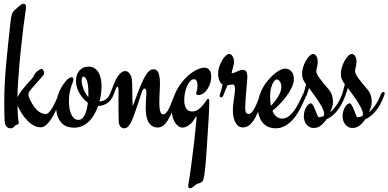

<svg xmlns="http://www.w3.org/2000/svg" viewBox="-20 -681 2094 1035"><path d="M309.1 -185.1Q312 -185.1 314.2 -182.9Q316.4 -180.7 316.4 -176.8Q316.4 -173.3 314.9 -169.9Q302.2 -133.8 288.6 -101.8Q274.9 -69.8 260.3 -46.1Q245.6 -22.5 230.2 -8.5Q214.8 5.4 198.2 5.4Q192.4 5.4 179.4 2.4Q166.5 -0.5 149.4 -12.2Q132.3 -23.9 112.8 -47.6Q93.3 -71.3 74.2 -112.8Q74.7 -84 75.9 -66.9Q77.1 -49.8 78.1 -39.8Q79.1 -29.8 80.1 -25.1Q81.1 -20.5 81.1 -17.1Q81.1 -11.7 76.7 -10.3Q72.3 -8.8 67.9 -7.8Q64.5 -7.3 62 -4.4Q59.6 -1.5 56.6 2Q53.7 5.4 49.1 8.1Q44.4 10.7 36.6 10.7Q31.7 10.7 26.4 8.8Q21 6.8 16.4 2.4Q11.7 -2 8.5 -9.5Q5.4 -17.1 4.9 -28.8Q3.9 -50.8 3.4 -75.7Q2.9 -100.6 2.9 -125.5Q2.9 -182.1 5.9 -235.8Q8.8 -289.6 13.7 -341.6Q18.6 -393.6 23.9 -444.3Q29.3 -495.1 34.7 -544.9Q36.6 -563 38.3 -576.2Q40 -589.4 42.7 -598.9Q45.4 -608.4 49.1 -614.7Q52.7 -621.1 58.1 -626Q65.4 -632.3 72.3 -638.4Q79.1 -644.5 85.4 -649.7Q91.8 -654.8 97.4 -658Q103 -661.1 107.4 -661.1Q112.8 -661.1 116.5 -657Q120.1 -652.8 120.1 -642.1Q120.1 -634.3 116.2 -609.1Q112.3 -584 106.2 -535.9Q100.1 -487.8 92.3 -413.8Q84.5 -339.8 77.1 -234.9Q75.7 -215.8 75 -196Q74.2 -176.3 74.2 -159.7V-156.7Q78.6 -164.6 82 -170.7Q85.4 -176.8 88.9 -181.9Q92.3 -187 96.4 -192.1Q100.6 -197.3 106 -204.1Q123 -225.6 137.5 -241Q151.9 -256.3 156.7 -262.2Q158.7 -265.1 160.2 -268.8Q161.6 -272.5 164.1 -276.9Q166.5 -281.2 170.7 -286.6Q174.8 -292 182.1 -297.9Q197.3 -309.6 204.1 -309.6Q207 -309.6 209.7 -307.1Q212.4 -304.7 214.1 -301.3Q215.8 -297.9 216.8 -293.9Q217.8 -290 217.8 -287.6Q217.8 -284.7 217 -282Q216.3 -279.3 213.9 -275.9Q212.4 -273.9 207.3 -268.1Q202.1 -262.2 195.1 -254.2Q188 -246.1 180.2 -237.3Q172.4 -228.5 165.3 -220.5Q158.2 -212.4 152.6 -206.1Q147 -199.7 145 -196.8Q139.6 -189.9 136.5 -184.3Q133.3 -178.7 133.3 -171.9Q133.3 -164.1 137.2 -153.8Q141.1 -143.6 149.9 -127.9Q168.5 -95.2 187.5 -80.8Q206.5 -66.4 226.1 -66.4Q234.9 -66.4 243.9 -75.4Q252.9 -84.5 262 -99.6Q271 -114.7 279.5 -133.8Q288.1 -152.8 296.4 -172.9Q300.8 -185.1 309.1 -185.1Z M402.3 -34.7Q414.1 -34.7 422.9 -42.5Q431.6 -50.3 437.7 -63Q443.8 -75.7 447.8 -92.5Q451.7 -109.4 453.6 -127.4Q439.5 -137.2 426 -152.8Q412.6 -168.5 401.9 -190.9Q395.5 -204.1 392.6 -218Q389.6 -231.9 389.6 -244.6Q389.6 -260.7 394 -274.9Q398.4 -289.1 407 -299.3Q415.5 -309.6 428.2 -315.7Q440.9 -321.8 457.5 -321.8Q478.5 -321.8 491.9 -311.8Q505.4 -301.8 513.2 -286.4Q521 -271 524.2 -252.9Q527.3 -234.9 527.3 -219.2Q527.3 -198.7 524.7 -177.2Q522 -155.8 516.1 -133.8Q534.2 -135.3 548.3 -143.8Q562.5 -152.3 572.3 -172.9Q578.1 -185.1 584.5 -185.1Q587.9 -185.1 590.6 -183.1Q593.3 -181.2 593.3 -176.8Q593.3 -173.3 591.8 -169.9Q582 -142.1 559.3 -126Q536.6 -109.9 508.8 -109.9Q500.5 -85.9 488.5 -64.7Q476.6 -43.5 460.4 -27.3Q444.3 -11.2 423.8 -2Q403.3 7.3 378.4 7.3Q365.2 7.3 348.6 3.4Q332 -0.5 317.4 -12.9Q302.7 -25.4 292.7 -48.1Q282.7 -70.8 282.7 -108.4Q282.7 -139.2 294.2 -173.3Q305.7 -207.5 332.5 -241.2Q342.8 -253.9 351.3 -259.3Q359.9 -264.6 365.2 -264.6Q376 -264.6 376 -251.5Q376 -245.6 372.1 -236.8Q368.2 -228 363.8 -214.4Q359.4 -200.7 355.5 -181.9Q351.6 -163.1 351.6 -137.7Q351.6 -88.9 365.5 -61.8Q379.4 -34.7 402.3 -34.7ZM456.5 -178.2Q456.5 -228 447.3 -249.8Q438 -271.5 426.8 -267.1Q421.9 -265.1 421.1 -258.3Q420.4 -251.5 420.4 -245.1Q420.4 -234.4 423.3 -222.7Q426.3 -210.9 430.9 -199.2Q435.5 -187.5 442.1 -177Q448.7 -166.5 456.1 -157.7Q456.5 -163.1 456.5 -168Q456.5 -172.9 456.5 -178.2Z M935.5 -185.1Q938.5 -185.1 940.7 -182.9Q942.9 -180.7 942.9 -176.8Q942.9 -172.9 941.4 -169.4Q926.3 -126 913.6 -93Q900.9 -60.1 887.9 -38.1Q875 -16.1 861.3 -4.9Q847.7 6.3 831.1 6.3Q810.5 6.3 797.9 -3.2Q785.2 -12.7 777.8 -27.8Q770.5 -43 768.1 -61.8Q765.6 -80.6 765.6 -99.1Q765.6 -112.3 766.1 -125.2Q766.6 -138.2 767.3 -149.9Q768.1 -161.6 768.6 -170.9Q769 -180.2 769 -186Q769 -195.3 765.9 -199.5Q762.7 -203.6 758.8 -203.6Q754.4 -203.6 751.5 -199.5Q748.5 -195.3 746.6 -189.9Q744.1 -184.1 739.3 -168.9Q734.4 -153.8 728 -134.8Q721.7 -115.7 714.6 -95Q707.5 -74.2 701.7 -57.6Q693.8 -36.1 686.8 -22.7Q679.7 -9.3 673.3 -2Q667 5.4 660.9 8.1Q654.8 10.7 649.4 10.7Q644.5 10.7 639.4 8.8Q634.3 6.8 630.1 2.4Q626 -2 623 -9.5Q620.1 -17.1 620.1 -28.8Q619.1 -53.7 618.9 -82.8Q618.7 -111.8 618.7 -139.6Q618.7 -152.8 618.9 -165Q619.1 -177.2 619.1 -187.5Q619.1 -201.7 617.7 -207.8Q616.2 -213.9 613.8 -213.9Q608.4 -213.9 604.7 -203.4Q601.1 -192.9 592.3 -170.9Q589.4 -163.6 586.2 -160.6Q583 -157.7 579.6 -157.7Q576.7 -157.7 574.5 -159.9Q572.3 -162.1 572.3 -167.5Q572.3 -170.4 574.7 -178Q577.1 -185.5 580.8 -194.6Q584.5 -203.6 588.1 -213.1Q591.8 -222.7 594.7 -229.5Q599.1 -240.7 605.2 -252.7Q611.3 -264.6 618.9 -274.7Q626.5 -284.7 635.5 -291.3Q644.5 -297.9 655.3 -297.9Q669.4 -297.9 680.4 -282.2Q691.4 -266.6 692.4 -234.9Q692.9 -209.5 693.1 -186.8Q693.4 -164.1 693.8 -147.2Q694.3 -130.4 694.6 -120.4Q694.8 -110.4 695.3 -110.4Q696.3 -110.4 699.7 -119.1Q703.1 -127.9 708.5 -142.3Q713.9 -156.7 720.7 -175Q727.5 -193.4 735.1 -212.2Q742.7 -231 751 -248.3Q759.3 -265.6 767.6 -278.8Q776.4 -293 786.4 -300.3Q796.4 -307.6 809.1 -307.6Q826.7 -307.6 834.5 -286.9Q842.3 -266.1 842.3 -231Q842.3 -222.2 841.8 -209.5Q841.3 -196.8 840.6 -182.6Q839.8 -168.5 839.4 -154.3Q838.9 -140.1 838.9 -128.4Q838.9 -108.4 840.6 -95.9Q842.3 -83.5 845.2 -76.7Q848.1 -69.8 851.6 -67.4Q855 -64.9 858.4 -64.9Q868.2 -64.9 876.2 -73.7Q884.3 -82.5 891.6 -97.7Q898.9 -112.8 906.2 -132.1Q913.6 -151.4 922.4 -172.9Q926.8 -185.1 935.5 -185.1Z M1081.1 -316.4Q1091.8 -316.4 1099.1 -312Q1106.4 -307.6 1110.8 -300.8Q1115.2 -293.9 1116.9 -285.2Q1118.7 -276.4 1118.7 -267.1Q1118.7 -252.9 1114 -236.1Q1109.4 -219.2 1100.3 -204.1Q1091.3 -189 1078.1 -179Q1064.9 -168.9 1048.3 -168.9Q1037.6 -168.9 1037.6 -176.8Q1037.6 -182.1 1041 -192.1Q1044.4 -202.1 1044.4 -219.2Q1044.4 -223.6 1043.9 -229.5Q1043.5 -235.4 1041.5 -240.7Q1039.6 -246.1 1036.1 -250Q1032.7 -253.9 1026.4 -253.9Q1014.2 -253.9 1004.4 -242.9Q994.6 -231.9 987.5 -215.3Q980.5 -198.7 976.8 -179.2Q973.1 -159.7 973.1 -142.6Q973.1 -124.5 976.6 -112.5Q980 -100.6 985.8 -93.3Q991.7 -85.9 999.3 -83Q1006.8 -80.1 1015.1 -80.1Q1034.7 -80.1 1049.1 -90.8Q1063.5 -101.6 1074 -114.3Q1084.5 -127 1091.1 -137.7Q1097.7 -148.4 1101.6 -148.4Q1106.9 -148.4 1107.4 -139.6Q1107.9 -130.9 1107.9 -119.6Q1107.9 -110.8 1107.2 -93Q1106.4 -75.2 1105.2 -53.2Q1104 -31.2 1102.5 -6.8Q1101.1 17.6 1099.6 39.8Q1098.1 62 1096.9 80.1Q1095.7 98.1 1095.2 107.9Q1092.8 150.4 1090.3 180.4Q1087.9 210.4 1085.4 231.4Q1083 252.4 1080.8 265.4Q1078.6 278.3 1076.2 287.1Q1074.2 294.4 1069.1 298.6Q1064 302.7 1058.1 305.2Q1052.2 307.6 1046.6 309.1Q1041 310.5 1038.1 313Q1025.4 323.2 1017.8 328.6Q1010.3 334 1004.9 334Q1001 334 997.8 331.1Q994.6 328.1 994.6 321.3Q994.6 318.8 995.4 313.2Q996.1 307.6 997.1 303.7Q997.1 302.2 997.8 299.3Q998.5 296.4 999.5 289.1Q1000.5 281.7 1002.4 269.3Q1004.4 256.8 1007.3 235.8Q1010.3 214.8 1014.2 184.3Q1018.1 153.8 1023.4 110.8Q1024.9 100.1 1026.9 81.5Q1028.8 63 1031.2 40.8Q1033.7 18.6 1036.1 -5.4Q1038.6 -29.3 1040 -50.8Q1040 -53.7 1038.6 -53.7Q1037.1 -53.7 1034.9 -49.8Q1032.7 -45.9 1028.8 -39.8Q1024.9 -33.7 1019.3 -26.4Q1013.7 -19 1005.4 -11.7Q997.1 -4.4 986.3 1.2Q975.6 6.8 963.9 6.8Q952.6 6.8 942.1 -0.5Q931.6 -7.8 923.6 -20.3Q915.5 -32.7 910.9 -49.8Q906.2 -66.9 906.2 -86.4Q906.2 -128.9 919.7 -166Q933.1 -203.1 963.4 -241.2Q978 -259.3 994.1 -273.4Q1010.3 -287.6 1026.1 -297.1Q1042 -306.6 1056.4 -311.5Q1070.8 -316.4 1081.1 -316.4Z M1402.3 -169.9Q1391.1 -131.8 1379.4 -99.6Q1367.7 -67.4 1354.5 -43.9Q1341.3 -20.5 1325.4 -7.3Q1309.6 5.9 1289.6 5.9Q1265.1 5.9 1250.2 -18.8Q1235.4 -43.5 1235.4 -84Q1235.4 -101.6 1237.1 -117.2Q1238.8 -132.8 1241 -147.5Q1243.2 -162.1 1244.9 -175.8Q1246.6 -189.5 1246.6 -202.6Q1246.6 -216.8 1243.2 -221.2Q1239.7 -225.6 1234.4 -225.6Q1233.4 -225.6 1232.4 -225.3Q1231.4 -225.1 1228.8 -224.9Q1226.1 -224.6 1220.9 -223.9Q1215.8 -223.1 1207 -222.2Q1201.7 -210.4 1198.2 -202.4Q1194.8 -194.3 1192.4 -188.5Q1189.9 -182.6 1188.2 -178.5Q1186.5 -174.3 1185.1 -169.9Q1181.2 -160.6 1178.2 -158.4Q1175.3 -156.2 1171.4 -156.2Q1168.5 -156.2 1166.3 -158.7Q1164.1 -161.1 1164.1 -165.5Q1164.1 -168.5 1165.5 -172.6Q1167 -176.8 1169.2 -183.3Q1171.4 -189.9 1174.1 -200.2Q1176.8 -210.4 1179.7 -225.6Q1169.9 -230 1162.8 -246.3Q1155.8 -262.7 1155.8 -284.7Q1155.8 -302.7 1161.9 -321.3Q1168 -339.8 1177 -355.2Q1186 -370.6 1196.5 -380.4Q1207 -390.1 1215.3 -390.1Q1226.1 -390.1 1233.6 -377.2Q1241.2 -364.3 1241.2 -347.7Q1241.2 -338.9 1239.3 -329.8Q1237.3 -320.8 1235.1 -313.2Q1232.9 -305.7 1231 -299.6Q1229 -293.5 1229 -290Q1229 -285.6 1232.4 -285.6Q1234.9 -285.6 1241.2 -288.1L1265.1 -298.8Q1278.3 -304.2 1287.6 -304.2Q1303.2 -304.2 1308.3 -294.4Q1313.5 -284.7 1313.5 -265.6Q1313.5 -257.3 1311.5 -236.6Q1309.6 -215.8 1307.4 -190.7Q1305.2 -165.5 1303.5 -140.6Q1301.8 -115.7 1301.8 -100.1Q1301.8 -83 1305.4 -75Q1309.1 -66.9 1321.3 -66.9Q1330.1 -66.9 1338.6 -77.1Q1347.2 -87.4 1355 -103Q1362.8 -118.7 1369.9 -137.2Q1377 -155.8 1382.8 -172.9Q1387.2 -185.1 1395.5 -185.1Q1403.3 -185.1 1403.3 -176.3Q1403.3 -174.8 1403.1 -173.3Q1402.8 -171.9 1402.3 -169.9Z M1626 -185.1Q1628.9 -185.1 1631.1 -183.1Q1633.3 -181.2 1633.3 -177.2Q1633.3 -173.3 1631.8 -169.9Q1624.5 -149.4 1616 -131.3Q1607.4 -113.3 1600.1 -99.1Q1591.3 -83 1583 -68.8Q1572.8 -52.7 1560.3 -38.3Q1547.9 -23.9 1533.2 -12.9Q1518.6 -2 1501.5 4.4Q1484.4 10.7 1465.3 10.7Q1451.2 10.7 1434.3 5.9Q1417.5 1 1403.1 -12.2Q1388.7 -25.4 1379.2 -48.3Q1369.6 -71.3 1369.6 -107.4Q1369.6 -124 1372.8 -141.1Q1376 -158.2 1381.6 -173.8Q1387.2 -189.5 1394.3 -203.1Q1401.4 -216.8 1408.7 -227.1Q1421.4 -244.6 1435.5 -260Q1449.7 -275.4 1464.1 -286.9Q1478.5 -298.3 1492.2 -304.7Q1505.9 -311 1517.6 -311Q1536.1 -311 1550 -296.9Q1564 -282.7 1564 -256.3Q1564 -233.4 1552.2 -208.7Q1540.5 -184.1 1522.9 -160.6Q1505.4 -137.2 1485.4 -117.2Q1465.3 -97.2 1448.7 -84Q1457.5 -62 1471.2 -51.8Q1484.9 -41.5 1499 -41.5Q1521 -41.5 1538.3 -55.7Q1555.7 -69.8 1569.6 -90.3Q1583.5 -110.8 1594 -133.3Q1604.5 -155.8 1612.8 -172.9Q1615.7 -178.7 1618.7 -181.9Q1621.6 -185.1 1626 -185.1ZM1436 -161.6Q1436 -132.8 1440.4 -110.8Q1450.2 -120.6 1460.2 -133.1Q1470.2 -145.5 1478.3 -158.7Q1486.3 -171.9 1491.5 -185.5Q1496.6 -199.2 1496.6 -211.9Q1496.6 -231.4 1488.3 -242.2Q1480 -252.9 1471.7 -252.9Q1466.8 -252.9 1460.7 -246.8Q1454.6 -240.7 1449 -229Q1443.4 -217.3 1439.7 -200.4Q1436 -183.6 1436 -161.6Z M1759.8 -75.7 1766.6 -81.5Q1776.9 -90.8 1792.7 -112.3Q1808.6 -133.8 1824.2 -172.9Q1829.6 -185.1 1837.9 -185.1Q1844.7 -185.1 1844.7 -177.2Q1844.7 -174.3 1843.3 -169.9Q1832 -138.2 1819.1 -115.7Q1806.2 -93.3 1792.5 -77.6Q1778.8 -62 1765.4 -52.5Q1752 -43 1740.2 -38.1Q1727.5 -19 1710.7 -5.1Q1693.8 8.8 1671.4 8.8Q1656.7 8.8 1646.5 2.4Q1636.2 -3.9 1629.9 -13.2Q1623.5 -22.5 1620.6 -33.4Q1617.7 -44.4 1617.7 -53.2Q1617.7 -69.8 1621.8 -83Q1626 -96.2 1631.8 -105.5Q1637.7 -114.7 1644.3 -119.4Q1650.9 -124 1655.3 -124Q1661.1 -124 1667 -114.3Q1672.9 -104.5 1679.7 -86.9Q1689.5 -60.5 1696.3 -48.8Q1703.6 -49.8 1710.4 -51Q1717.3 -52.2 1724.1 -54.7Q1727.5 -61.5 1727.5 -66.9Q1727.5 -75.7 1722.7 -87.6Q1717.8 -99.6 1710.2 -113Q1702.6 -126.5 1693.4 -140.4Q1684.1 -154.3 1675 -166.7Q1666 -179.2 1658.2 -189.7Q1650.4 -200.2 1646 -207Q1642.6 -195.8 1640.1 -187.7Q1637.7 -179.7 1635.3 -173.8Q1631.8 -164.1 1629.2 -160.9Q1626.5 -157.7 1622.1 -157.7Q1614.3 -157.7 1614.3 -167Q1614.3 -170.4 1615.2 -173.3Q1619.1 -186 1621.8 -196Q1624.5 -206.1 1626.5 -212.9Q1628.4 -221.2 1629.9 -227.1Q1621.6 -237.3 1615 -250.7Q1608.4 -264.2 1608.4 -285.2Q1608.4 -300.3 1614 -318.6Q1619.6 -336.9 1628.4 -352.8Q1637.2 -368.7 1647.7 -379.4Q1658.2 -390.1 1668 -390.1Q1673.8 -390.1 1678.5 -386.5Q1683.1 -382.8 1686.3 -377Q1689.5 -371.1 1691.2 -363.5Q1692.9 -356 1692.9 -348.6Q1692.9 -332 1687 -311Q1686.5 -309.1 1685.8 -305.4Q1685.1 -301.8 1685.1 -297.9Q1685.1 -283.7 1703.6 -258.3Q1722.2 -232.9 1750 -201.2Q1763.2 -186 1769 -169.2Q1774.9 -152.3 1774.9 -130.4Q1774.9 -123.5 1773.4 -115.5Q1772 -107.4 1770 -102.1Z M1968.8 -75.7 1975.6 -81.5Q1985.8 -90.8 2001.7 -112.3Q2017.6 -133.8 2033.2 -172.9Q2038.6 -185.1 2046.9 -185.1Q2053.7 -185.1 2053.7 -177.2Q2053.7 -174.3 2052.2 -169.9Q2041 -138.2 2028.1 -115.7Q2015.1 -93.3 2001.5 -77.6Q1987.8 -62 1974.4 -52.5Q1960.9 -43 1949.2 -38.1Q1936.5 -19 1919.7 -5.1Q1902.8 8.8 1880.4 8.8Q1865.7 8.8 1855.5 2.4Q1845.2 -3.9 1838.9 -13.2Q1832.5 -22.5 1829.6 -33.4Q1826.7 -44.4 1826.7 -53.2Q1826.7 -69.8 1830.8 -83Q1835 -96.2 1840.8 -105.5Q1846.7 -114.7 1853.3 -119.4Q1859.9 -124 1864.3 -124Q1870.1 -124 1876 -114.3Q1881.8 -104.5 1888.7 -86.9Q1898.4 -60.5 1905.3 -48.8Q1912.6 -49.8 1919.4 -51Q1926.3 -52.2 1933.1 -54.7Q1936.5 -61.5 1936.5 -66.9Q1936.5 -75.7 1931.6 -87.6Q1926.8 -99.6 1919.2 -113Q1911.6 -126.5 1902.3 -140.4Q1893.1 -154.3 1884 -166.7Q1875 -179.2 1867.2 -189.7Q1859.4 -200.2 1855 -207Q1851.6 -195.8 1849.1 -187.7Q1846.7 -179.7 1844.2 -173.8Q1840.8 -164.1 1838.1 -160.9Q1835.4 -157.7 1831.1 -157.7Q1823.2 -157.7 1823.2 -167Q1823.2 -170.4 1824.2 -173.3Q1828.1 -186 1830.8 -196Q1833.5 -206.1 1835.4 -212.9Q1837.4 -221.2 1838.9 -227.1Q1830.6 -237.3 1824 -250.7Q1817.4 -264.2 1817.4 -285.2Q1817.4 -300.3 1823 -318.6Q1828.6 -336.9 1837.4 -352.8Q1846.2 -368.7 1856.7 -379.4Q1867.2 -390.1 1877 -390.1Q1882.8 -390.1 1887.5 -386.5Q1892.1 -382.8 1895.3 -377Q1898.4 -371.1 1900.1 -363.5Q1901.9 -356 1901.9 -348.6Q1901.9 -332 1896 -311Q1895.5 -309.1 1894.8 -305.4Q1894 -301.8 1894 -297.9Q1894 -283.7 1912.6 -258.3Q1931.2 -232.9 1959 -201.2Q1972.2 -186 1978 -169.2Q1983.9 -152.3 1983.9 -130.4Q1983.9 -123.5 1982.4 -115.5Q1981 -107.4 1979 -102.1Z"/></svg>

Font: Engagement
Style: Regular
Weight: 400
Designer: Astigmatic (AOETI)
Foundry: Astigmatic (AOETI)
Version: Version 1.000